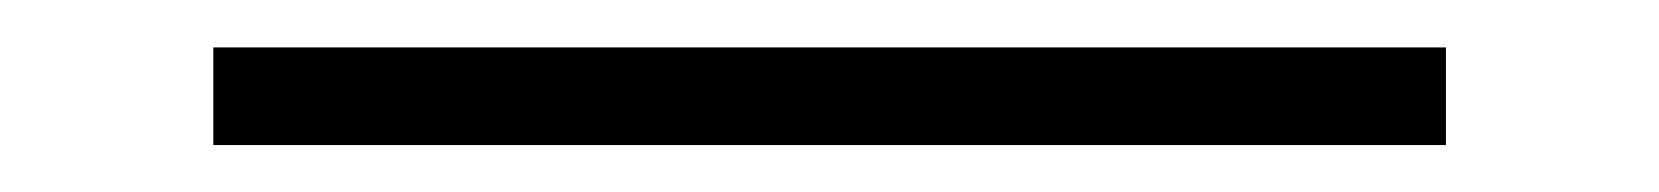

<svg xmlns="http://www.w3.org/2000/svg" viewBox="-20 -20 700 81"><path d="M70 41.2V0H590V41.2Z"/></svg>

Font: Space Cowgirl
Style: Regular
Weight: 400
Designer: Valery Marier
Foundry: Valery Marier
Version: Version 1.000